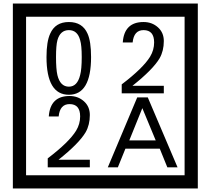

<svg xmlns="http://www.w3.org/2000/svg" viewBox="-20 -980 1195 1090"><path d="M1103 90H53V-960H1103ZM1028 15V-885H128V15ZM497 -656Q497 -442 371 -442Q244 -442 244 -656Q244 -744 265 -789Q294 -855 371 -855Q448 -855 477 -789Q497 -745 497 -656ZM444 -656Q444 -723 435 -752Q420 -809 371 -809Q322 -809 306 -752Q298 -723 298 -656Q298 -587 306 -553Q322 -488 371 -488Q419 -488 435 -554Q444 -587 444 -656ZM910 -450H671V-501Q792 -593 832 -658Q855 -696 855 -739Q855 -809 795 -809Q740 -809 733 -739H677Q685 -855 795 -855Q843 -855 876.5 -825Q910 -795 910 -747Q910 -691 886 -649Q848 -585 732 -493H910ZM490 -30H251V-81Q372 -173 412 -238Q435 -276 435 -319Q435 -389 375 -389Q320 -389 313 -319H257Q265 -435 375 -435Q423 -435 456.5 -405Q490 -375 490 -327Q490 -271 466 -229Q428 -165 312 -73H490ZM988 -30H930L887 -136H692L649 -30H592L759 -427H819ZM864 -183 788 -366 714 -183Z"/></svg>

Font: Unicode BMP Fallback SIL
Style: Regular
Weight: 400
Foundry: NRSI, SIL International
Version: Version 5.1 Based on Unicode 5.1